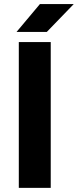

<svg xmlns="http://www.w3.org/2000/svg" viewBox="-20 -911 378 931"><path d="M71.2 -707H226V0H71.2ZM173.6 -891.3H337.6L207 -756.2H60.2Z"/></svg>

Font: 寒蝉端黑体 Light
Style: Regular
Weight: 300
Designer: ChillDuanSans {Warren2060}; 
Source Han Sans {Ryoko NISHIZUKA 西塚涼子 (kana, bopomofo & ideographs); Paul D. Hunt (Latin, G
Foundry: ChillType&Adobe
Version: Version 1.300;Glyphs 3.3 (3306)